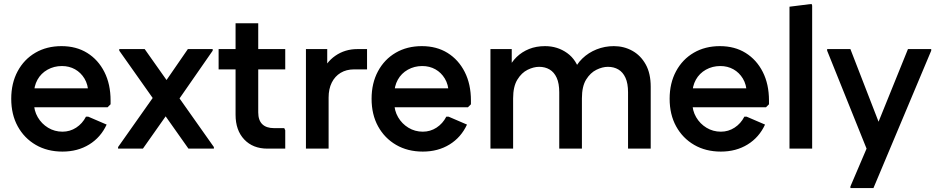

<svg xmlns="http://www.w3.org/2000/svg" viewBox="-20 -754 4751 974"><path d="M297 15Q220 15 161.5 -19Q103 -53 70 -113Q37 -173 37 -253Q37 -332 69.5 -392.5Q102 -453 159.5 -486.5Q217 -520 292 -520Q367 -520 422.5 -485.5Q478 -451 509.5 -389Q541 -327 541 -244V-225L526 -210H91V-306H489L428 -283Q427 -325 408.5 -355.5Q390 -386 360.5 -402.5Q331 -419 294 -419Q254 -419 221 -400.5Q188 -382 170 -349.5Q152 -317 152 -274V-234Q152 -193 171.5 -159.5Q191 -126 224 -106Q257 -86 297 -86Q335 -86 366.5 -106.5Q398 -127 416 -162H428L521 -122Q491 -57 432.5 -21Q374 15 297 15Z M936 0 585 -497V-505H714L1065 -8V0ZM579 0V-8L787 -303L855 -213L705 0ZM859 -209 791 -299 933 -505H1059V-497Z M1337 0Q1263 0 1219 -46.5Q1175 -93 1175 -172V-636H1290V-184Q1290 -144 1310.5 -124Q1331 -104 1370 -104H1422L1427 -93V0ZM1089 -402V-505H1427V-402Z M1532 0V-505H1640V-376L1611 -378Q1632 -437 1681 -471Q1730 -505 1793 -505H1842V-402H1776Q1737 -402 1708 -384.5Q1679 -367 1663 -335Q1647 -303 1647 -259V0Z M2125 15Q2048 15 1989.5 -19Q1931 -53 1898 -113Q1865 -173 1865 -253Q1865 -332 1897.5 -392.5Q1930 -453 1987.5 -486.5Q2045 -520 2120 -520Q2195 -520 2250.5 -485.5Q2306 -451 2337.5 -389Q2369 -327 2369 -244V-225L2354 -210H1919V-306H2317L2256 -283Q2255 -325 2236.5 -355.5Q2218 -386 2188.5 -402.5Q2159 -419 2122 -419Q2082 -419 2049 -400.5Q2016 -382 1998 -349.5Q1980 -317 1980 -274V-234Q1980 -193 1999.5 -159.5Q2019 -126 2052 -106Q2085 -86 2125 -86Q2163 -86 2194.5 -106.5Q2226 -127 2244 -162H2256L2349 -122Q2319 -57 2260.5 -21Q2202 15 2125 15Z M2468 0V-505H2576V-382L2557 -401Q2574 -439 2601 -465Q2628 -491 2664 -505.5Q2700 -520 2745 -520Q2808 -520 2857 -485Q2906 -450 2923 -382L2886 -384Q2903 -427 2934 -457Q2965 -487 3006.5 -503.5Q3048 -520 3094 -520Q3145 -520 3187.5 -496.5Q3230 -473 3255.5 -427.5Q3281 -382 3281 -314V0H3166V-286Q3166 -331 3153 -359.5Q3140 -388 3117 -401.5Q3094 -415 3064 -415Q3036 -415 3005.5 -400Q2975 -385 2953.5 -350.5Q2932 -316 2932 -255V0H2817V-286Q2817 -331 2804 -359.5Q2791 -388 2768 -401.5Q2745 -415 2715 -415Q2687 -415 2656.5 -400Q2626 -385 2604.5 -350Q2583 -315 2583 -255V0Z M3637 15Q3560 15 3501.5 -19Q3443 -53 3410 -113Q3377 -173 3377 -253Q3377 -332 3409.5 -392.5Q3442 -453 3499.5 -486.5Q3557 -520 3632 -520Q3707 -520 3762.5 -485.5Q3818 -451 3849.5 -389Q3881 -327 3881 -244V-225L3866 -210H3431V-306H3829L3768 -283Q3767 -325 3748.5 -355.5Q3730 -386 3700.5 -402.5Q3671 -419 3634 -419Q3594 -419 3561 -400.5Q3528 -382 3510 -349.5Q3492 -317 3492 -274V-234Q3492 -193 3511.5 -159.5Q3531 -126 3564 -106Q3597 -86 3637 -86Q3675 -86 3706.5 -106.5Q3738 -127 3756 -162H3768L3861 -122Q3831 -57 3772.5 -21Q3714 15 3637 15Z M3985 0V-720L4097 -734L4100 -726V0Z M4294 200V192L4376 0L4418 -90L4586 -505H4704V-497L4411 200ZM4376 0 4176 -497V-505H4294L4470 -51V0Z"/></svg>

Font: Fustat
Style: Bold
Weight: 700
Designer: Mohamed Gaber, Khaled Hosny, Laura Garcia Mut
Foundry: Kief Type Foundry, Alif Type Foundry, Hard Type Foundry
Version: Version 1.007